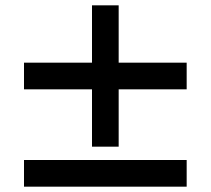

<svg xmlns="http://www.w3.org/2000/svg" viewBox="-20 -710 790 720"><path d="M325 -160V-375H70V-475H325V-690H425V-475H680V-375H425V-160ZM70 -10V-110H680V-10Z"/></svg>

Font: Martian Mono SemiExpanded
Style: Regular
Weight: 400
Width: 6
Monospace: yes
Designer: Roman Shamin
Foundry: Evil Martians
Version: Version 1.000